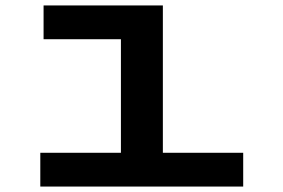

<svg xmlns="http://www.w3.org/2000/svg" viewBox="-20 -685 1040 705"><path d="M128 0V-124H424V-541H140V-665H578V-124H873V0Z"/></svg>

Font: Inconsolata UltraExpanded Black
Style: Regular
Weight: 900
Width: 9
Monospace: yes
Designer: Raph Levien, Cyreal, Brenton Simpson
Foundry: Raph Levien, Cyreal, Google
Version: Version 3.001; ttfautohint (v1.8.2.53-6de2)